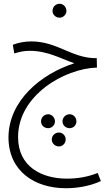

<svg xmlns="http://www.w3.org/2000/svg" viewBox="-20 -606 587 1020"><path d="M297 -512C316 -512 333 -529 333 -548C333 -569 316 -586 297 -586C275 -586 259 -569 259 -548C259 -529 275 -512 297 -512ZM330 394C383 394 453 385 516 356L499 313C445 334 392 343 336 343C203 343 76 281 76 122C76 -99 322 -242 495 -247L494 -297H487C360 -298 284 -386 146 -386C111 -386 75 -379 48 -368L56 -322C81 -330 105 -336 139 -336C235 -336 308 -292 375 -270C197 -213 26 -71 25 124C26 307 168 394 330 394ZM236 75C255 75 272 59 272 39C272 18 255 1 236 1C214 1 198 18 198 39C198 59 214 75 236 75ZM350 75C370 75 386 59 386 39C386 18 370 1 350 1C329 1 312 18 312 39C312 59 329 75 350 75ZM293 172C313 172 329 155 329 135C329 115 313 98 293 98C272 98 255 115 255 135C255 155 272 172 293 172Z"/></svg>

Font: Noto Sans Arabic Cond Light
Style: Regular
Weight: 300
Width: 3
Designer: Monotype Design Team, Nadine Chahine, Nizar Qandah and Khaled Hosny
Foundry: Monotype Imaging Inc.
Version: Version 2.012